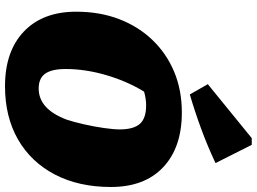

<svg xmlns="http://www.w3.org/2000/svg" viewBox="-146 -840 1000 747"><g transform="rotate(90 353.5 -466.0)"><path d="M315 14Q179 14 102 -59.5Q25 -133 25 -263Q25 -354 53.5 -429Q82 -504 134.5 -559Q187 -614 258.5 -644Q330 -674 417 -674Q553 -674 630 -601.5Q707 -529 707 -398Q707 -273 658.5 -180Q610 -87 522 -36.5Q434 14 315 14ZM324 -117Q404 -117 445 -226Q454 -253 463 -292.5Q472 -332 477.5 -370.5Q483 -409 483 -432Q483 -486 461.5 -510.5Q440 -535 390 -535Q363 -535 336 -527Q296 -462 272 -380.5Q248 -299 248 -222Q248 -168 266 -142.5Q284 -117 324 -117ZM347 -705 307 -775 517 -946H543L614 -805Q548 -774 481.5 -749.5Q415 -725 347 -705Z"/></g></svg>

Font: Piazzolla Black
Style: Italic
Weight: 900
Italic angle: -11.3°
Designer: Juan Pablo del Peral
Foundry: Huerta Tipografica
Version: Version 1.330